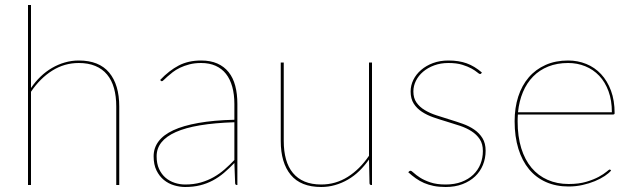

<svg xmlns="http://www.w3.org/2000/svg" viewBox="-20 -740 2533 768"><path d="M104 -388Q121 -413 142.2 -433.5Q163.5 -454 188 -468.2Q212.5 -482.5 239.5 -490.2Q266.5 -498 295 -498Q376.5 -498 416.8 -449.5Q457 -401 457 -314V0H445V-314Q445 -355 436 -387.2Q427 -419.5 408.2 -442Q389.5 -464.5 361.2 -476.2Q333 -488 295 -488Q237.5 -488 189 -457.5Q140.5 -427 104 -373V0H92V-720H104Z M917.5 -251Q760 -246 683.2 -211.8Q606.5 -177.5 606.5 -115Q606.5 -85.5 616.2 -64.2Q626 -43 642 -29.2Q658 -15.5 678.5 -8.8Q699 -2 720.5 -2Q755 -2 783 -10Q811 -18 834.8 -31.5Q858.5 -45 878.8 -62.8Q899 -80.5 917.5 -100ZM620.5 -420Q656.5 -458 695 -478Q733.5 -498 784.5 -498Q822 -498 849.2 -486Q876.5 -474 894.5 -451.5Q912.5 -429 921 -396.8Q929.5 -364.5 929.5 -324V0H927.5Q920.5 0 920.5 -8L917.5 -88Q896.5 -66 875.5 -48.2Q854.5 -30.5 831 -18Q807.5 -5.5 780.5 1.2Q753.5 8 720.5 8Q698.5 8 676 1.2Q653.5 -5.5 635.5 -20.2Q617.5 -35 606 -58.2Q594.5 -81.5 594.5 -115Q594.5 -148 614 -174.2Q633.5 -200.5 673.2 -219Q713 -237.5 773.8 -248.2Q834.5 -259 917.5 -261V-324Q917.5 -362.5 909 -393Q900.5 -423.5 884 -444.5Q867.5 -465.5 842.5 -476.8Q817.5 -488 784.5 -488Q758.5 -488 737.5 -482.5Q716.5 -477 700 -469Q683.5 -461 671.2 -451.5Q659 -442 650 -434Q641 -426 635.5 -420.5Q630 -415 627.5 -415Q625.5 -415 622.5 -418Z M1468 -490V0H1465Q1458 0 1458 -8L1456 -102Q1438.5 -77 1417.5 -56.5Q1396.5 -36 1372 -21.8Q1347.5 -7.5 1320.5 0.2Q1293.5 8 1265 8Q1183 8 1143 -40.5Q1103 -89 1103 -176V-490H1115V-176Q1115 -135 1124 -102.8Q1133 -70.5 1151.8 -48Q1170.5 -25.5 1198.5 -13.8Q1226.5 -2 1265 -2Q1322.5 -2 1371 -32.5Q1419.5 -63 1456 -117V-490Z M1905.5 -447Q1904 -444 1900.5 -444Q1896.5 -444 1888.8 -450.8Q1881 -457.5 1866.2 -465.8Q1851.5 -474 1829 -481Q1806.5 -488 1773.5 -488Q1742.5 -488 1716.8 -478.5Q1691 -469 1672.5 -453.2Q1654 -437.5 1643.8 -417Q1633.5 -396.5 1633.5 -374Q1633.5 -347.5 1646 -329.8Q1658.5 -312 1678.8 -299.8Q1699 -287.5 1725 -279Q1751 -270.5 1778 -262.2Q1805 -254 1831 -244.8Q1857 -235.5 1877.2 -221.5Q1897.5 -207.5 1910 -187.2Q1922.5 -167 1922.5 -137Q1922.5 -107 1911.8 -80.5Q1901 -54 1880.5 -34.5Q1860 -15 1830.2 -3.5Q1800.5 8 1762.5 8Q1736 8 1715 3.8Q1694 -0.5 1676.5 -8Q1659 -15.5 1643.5 -26.5Q1628 -37.5 1613 -51L1616 -54Q1617.5 -55.5 1618.5 -56.2Q1619.5 -57 1622 -57Q1626 -57 1635 -48.5Q1644 -40 1660.2 -29.5Q1676.5 -19 1701.5 -10.5Q1726.5 -2 1762.5 -2Q1798.5 -2 1826.2 -12.5Q1854 -23 1873 -41.2Q1892 -59.5 1901.8 -83.8Q1911.5 -108 1911.5 -136Q1911.5 -164.5 1899 -183.2Q1886.5 -202 1866.2 -215Q1846 -228 1820 -236.8Q1794 -245.5 1767 -253.5Q1740 -261.5 1714 -270.5Q1688 -279.5 1667.8 -292.8Q1647.5 -306 1635 -325.5Q1622.5 -345 1622.5 -374Q1622.5 -398.5 1633.5 -420.8Q1644.5 -443 1664.5 -460.2Q1684.5 -477.5 1712.2 -487.8Q1740 -498 1773.5 -498Q1815 -498 1846.5 -486.8Q1878 -475.5 1907.5 -450Z M2427.5 -291Q2427.5 -338.5 2414 -375.2Q2400.5 -412 2376.8 -437Q2353 -462 2321 -475Q2289 -488 2252.5 -488Q2208.5 -488 2173.2 -474Q2138 -460 2112.5 -434Q2087 -408 2071.8 -371.8Q2056.5 -335.5 2052 -291ZM2424.5 -58Q2416 -47.5 2399.2 -36.2Q2382.5 -25 2359.8 -15.5Q2337 -6 2310 0Q2283 6 2254.5 6Q2204 6 2164 -11.8Q2124 -29.5 2096.2 -63Q2068.5 -96.5 2053.5 -145Q2038.5 -193.5 2038.5 -255Q2038.5 -309 2053 -353.8Q2067.5 -398.5 2095 -430.5Q2122.5 -462.5 2162.2 -480.2Q2202 -498 2252.5 -498Q2291 -498 2325 -484.2Q2359 -470.5 2384.2 -443.5Q2409.5 -416.5 2424 -377.2Q2438.5 -338 2438.5 -287Q2438.5 -284.5 2436.8 -283.2Q2435 -282 2432.5 -282H2051.5Q2051 -275 2050.8 -268.5Q2050.5 -262 2050.5 -255Q2050.5 -194 2065 -147.2Q2079.5 -100.5 2106.2 -68.8Q2133 -37 2170.8 -20.5Q2208.5 -4 2254.5 -4Q2295.5 -4 2325.5 -13Q2355.5 -22 2375.5 -33Q2395.5 -44 2406 -53Q2416.5 -62 2418.5 -62Q2420.5 -62 2422.5 -60Z"/></svg>

Font: Lato 2
Style: Regular
Weight: 100
Designer: Lukasz Dziedzic with Adam Twardoch and Botio Nikoltchev
Foundry: tyPoland Lukasz Dziedzic
Version: Version 2.015; 2015-08-06; http://www.latofonts.com/